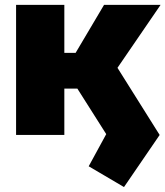

<svg xmlns="http://www.w3.org/2000/svg" viewBox="-20 -549 673 781"><path d="M484.4 211.9 340.8 127.4 412.1 -3.4 288.6 -198.2 454.6 -278.3 629.4 0ZM45.4 0V-529.3H241.7V0ZM211.4 -188.5 200.7 -334H287.6L403.3 -529.3H633.3L399.9 -188.5Z"/></svg>

Font: Inter 24pt Black
Style: Regular
Weight: 900
Designer: Rasmus Andersson
Foundry: rsms
Version: Version 4.001;git-66647c0bb